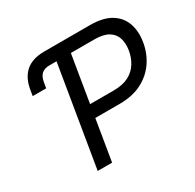

<svg xmlns="http://www.w3.org/2000/svg" viewBox="-157 -900 1090 1073"><g transform="rotate(-30 387.5 -364.0)"><path d="M73.7 -543.9 79.6 -580.1Q91.3 -652.3 134.3 -689.9Q177.2 -727.5 254.4 -727.5H299.8L286.1 -646H241.2Q208.5 -646 190.4 -630.1Q172.4 -614.3 166.5 -579.1L160.6 -543.9ZM179.2 0 299.8 -727.5H548.8Q633.3 -727.5 683.1 -697Q732.9 -666.5 751.2 -614.3Q769.5 -562 758.8 -497.1Q748.5 -432.1 713.1 -379.2Q677.7 -326.2 617.7 -294.7Q557.6 -263.2 472.7 -263.2H296.4L310.1 -344.7H481.4Q540.5 -344.7 578.9 -365Q617.2 -385.3 638.4 -419.9Q659.7 -454.6 666.5 -496.6Q673.3 -539.1 663.1 -572.8Q652.8 -606.4 620.8 -626.2Q588.9 -646 530.3 -646H378.9L272 0Z"/></g></svg>

Font: Inter
Style: Italic
Weight: 400
Italic angle: -9.3988°
Designer: Rasmus Andersson
Foundry: rsms
Version: Version 4.001;git-66647c0bb